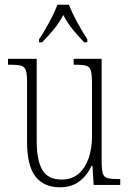

<svg xmlns="http://www.w3.org/2000/svg" viewBox="-20 -786 550 816"><path d="M234 10Q167 10 131 -35.5Q95 -81 95 -184V-439Q95 -473 89.5 -488Q84 -503 69 -507Q54 -511 23 -511H14V-536H136V-184Q136 -106 159.5 -64.5Q183 -23 242 -23Q286 -23 314.5 -48Q343 -73 357 -114.5Q371 -156 371 -205V-429Q371 -467 366.5 -484.5Q362 -502 347 -506.5Q332 -511 300 -511H293V-536H412V-101Q412 -65 417 -49Q422 -33 437 -29Q452 -25 481 -25H491V0H378L373 -81H369Q350 -40 317 -15Q284 10 234 10ZM146 -619Q159 -638 174 -664Q189 -690 202.5 -717Q216 -744 224 -766H273Q286 -732 309 -690Q332 -648 351 -619V-606H338Q309 -636 288.5 -661.5Q268 -687 249 -722Q230 -687 209 -661.5Q188 -636 159 -606H146Z"/></svg>

Font: Noto Serif Condensed ExtraLight
Style: Regular
Weight: 200
Width: 3
Designer: Monotype Design Team
Foundry: Monotype Imaging Inc.
Version: Version 2.013; ttfautohint (v1.8.4.7-5d5b)